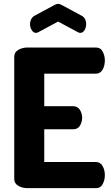

<svg xmlns="http://www.w3.org/2000/svg" viewBox="-20 -978 579 998"><path d="M122 0Q97 0 75.5 -12Q54 -24 54 -48V-683Q54 -707 75.5 -719Q97 -731 122 -731H478Q503 -731 514 -709.5Q525 -688 525 -664Q525 -636 513 -615.5Q501 -595 478 -595H210V-426H360Q383 -426 395 -407.5Q407 -389 407 -365Q407 -345 396 -325.5Q385 -306 360 -306H210V-136H478Q501 -136 513 -115.5Q525 -95 525 -67Q525 -43 514 -21.5Q503 0 478 0ZM167 -807Q154 -807 145 -821.5Q136 -836 136 -853Q136 -866 142 -878Q148 -890 161 -897L265 -953Q275 -958 282 -958Q289 -958 299 -953L403 -897Q417 -890 422.5 -878Q428 -866 428 -853Q428 -836 419.5 -821.5Q411 -807 397 -807Q395 -807 392 -808Q389 -809 386 -810L282 -866L178 -810Q175 -809 172 -808Q169 -807 167 -807Z"/></svg>

Font: Dosis ExtraLight ExtraBold
Style: Regular
Weight: 800
Version: Version 3.001; ttfautohint (v1.8.2)